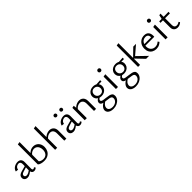

<svg xmlns="http://www.w3.org/2000/svg" viewBox="386 -2457 4486 4486"><g transform="rotate(-45 2629.0 -214.0)"><path d="M371 6Q333 6 311 -21.5Q289 -49 290 -101L294 -290Q295 -321 287.5 -340.5Q280 -360 266 -369.5Q252 -379 232 -379Q211 -379 187 -369Q163 -359 145.5 -338Q128 -317 124 -284L58 -291Q63 -320 80 -344Q97 -368 123 -385.5Q149 -403 180 -412.5Q211 -422 243 -422Q303 -422 331.5 -388.5Q360 -355 359 -298L357 -88Q357 -66 364.5 -54Q372 -42 386 -42Q397 -42 408 -47Q419 -52 427 -62L450 -30Q437 -14 416 -4Q395 6 371 6ZM150 6Q105 6 77 -19.5Q49 -45 49 -86Q49 -110 59 -131Q69 -152 93.5 -168.5Q118 -185 162 -197L328 -242L333 -206L179 -158Q141 -146 128.5 -130Q116 -114 116 -96Q116 -71 133 -58.5Q150 -46 174 -46Q204 -46 240 -65.5Q276 -85 320 -116L331 -92Q288 -51 243 -22.5Q198 6 150 6Z M702.6 5.6Q653.4 5.6 606.5 -7.5Q559.6 -20.7 537.4 -45L604.3 -81.1Q624.3 -60.8 656.8 -50.4Q689.3 -40.1 723.1 -40.1Q770 -40.1 801.8 -61.7Q833.6 -83.3 849.8 -119.8Q865.9 -156.3 865.9 -200.9Q865.9 -252.6 848.9 -290.2Q831.9 -327.9 801.8 -348Q771.7 -368.1 731.3 -368.1Q694.3 -368.1 654.2 -344.9Q614.1 -321.7 587.3 -272L563.4 -304.2Q586.4 -338.9 615.8 -365Q645.2 -391.1 680.1 -405.6Q715 -420.1 755.9 -420.1Q794.5 -420.1 827.7 -406.4Q861 -392.7 885.8 -366.9Q910.6 -341.2 924.6 -304.4Q938.7 -267.7 938.7 -221.3Q938.7 -160.8 912.3 -109Q885.9 -57.1 833.5 -25.7Q781 5.6 702.6 5.6ZM537.4 -45V-705.1L604.3 -716.6V-81.1Z M1367.3 0V-240.3Q1367.3 -300.7 1340.2 -334.5Q1313.2 -368.4 1263.5 -368.4Q1237.1 -368.4 1208.5 -357.9Q1179.9 -347.3 1154.7 -325.1Q1129.5 -302.8 1111.7 -267.7L1087.8 -290.6Q1110.7 -336.2 1144.5 -364.7Q1178.4 -393.2 1216.6 -406.6Q1254.9 -420 1290.8 -420Q1355 -420 1395.2 -378.4Q1435.4 -336.8 1435.4 -263.4V0ZM1064.7 0V-704.4L1132.3 -716.6V0Z M1887 6Q1849 6 1827 -21.5Q1805 -49 1806 -101L1810 -290Q1811 -321 1803.5 -340.5Q1796 -360 1782 -369.5Q1768 -379 1748 -379Q1727 -379 1703 -369Q1679 -359 1661.5 -338Q1644 -317 1640 -284L1574 -291Q1579 -320 1596 -344Q1613 -368 1639 -385.5Q1665 -403 1696 -412.5Q1727 -422 1759 -422Q1819 -422 1847.5 -388.5Q1876 -355 1875 -298L1873 -88Q1873 -66 1880.5 -54Q1888 -42 1902 -42Q1913 -42 1924 -47Q1935 -52 1943 -62L1966 -30Q1953 -14 1932 -4Q1911 6 1887 6ZM1666 6Q1621 6 1593 -19.5Q1565 -45 1565 -86Q1565 -110 1575 -131Q1585 -152 1609.5 -168.5Q1634 -185 1678 -197L1844 -242L1849 -206L1695 -158Q1657 -146 1644.5 -130Q1632 -114 1632 -96Q1632 -71 1649 -58.5Q1666 -46 1690 -46Q1720 -46 1756 -65.5Q1792 -85 1836 -116L1847 -92Q1804 -51 1759 -22.5Q1714 6 1666 6ZM1637 -517.8Q1617 -517.8 1604.1 -530Q1591.3 -542.2 1591.3 -561.9Q1591.3 -581.9 1604 -594.5Q1616.8 -607.1 1637 -607.1Q1657 -607.1 1669.6 -594.5Q1682.2 -581.9 1682.2 -561.8Q1682.2 -542.5 1669.6 -530.1Q1657 -517.8 1637 -517.8ZM1828.6 -517.8Q1808.5 -517.8 1795.5 -530Q1782.4 -542.2 1782.4 -561.9Q1782.4 -581.9 1795.5 -594.5Q1808.5 -607.1 1828.6 -607.1Q1848.3 -607.1 1860.8 -594.5Q1873.3 -581.9 1873.3 -561.8Q1873.3 -542.5 1860.8 -530.1Q1848.3 -517.8 1828.6 -517.8Z M2349.3 0V-240.3Q2349.3 -300.7 2322.2 -334.5Q2295.1 -368.4 2245.4 -368.4Q2219.1 -368.4 2190.4 -357.9Q2161.6 -347.3 2136.6 -325.1Q2111.5 -302.8 2093.4 -267.7L2069.7 -290.6Q2092.7 -336.2 2126.4 -364.7Q2160.1 -393.2 2198.3 -406.6Q2236.6 -420 2272.5 -420Q2315.9 -420 2348.5 -401.3Q2381 -382.6 2399.2 -347.7Q2417.4 -312.8 2417.4 -263.4V0ZM2042.5 0V-408.1L2099.1 -420.4L2111.3 -321.3V0Z M2706.3 289Q2656.2 289 2616.7 274.1Q2577.3 259.3 2554.8 231.6Q2532.4 204 2532.4 166.7Q2532.4 119.7 2572.8 73.2Q2613.1 26.7 2695.9 -8L2716.1 14.9Q2656.5 45 2629 80.6Q2601.5 116.3 2601.5 152.9Q2601.5 195.6 2635.2 219.9Q2668.9 244.2 2722.8 244.2Q2768.1 244.2 2804.6 227.2Q2841.1 210.1 2862.4 180.9Q2883.8 151.7 2883.8 116.2Q2883.8 84.1 2867.5 68.9Q2851.1 53.8 2817 46.7Q2782.8 39.6 2728.2 33.9Q2684.3 29.6 2646.1 21.8Q2608 13.9 2585.1 -3.3Q2562.2 -20.5 2562.2 -51.9Q2562.2 -76.5 2573.7 -95.6Q2585.2 -114.7 2606.5 -131.3Q2627.8 -147.8 2657.3 -163.8L2683.1 -139.6Q2657.7 -126.4 2639.6 -110.9Q2621.4 -95.5 2621.4 -73.8Q2621.4 -54.9 2636.8 -44.6Q2652.2 -34.4 2683.9 -28.9Q2715.6 -23.4 2764.1 -18.1Q2819.2 -12.4 2861.1 -2.8Q2903 6.9 2926.6 29.1Q2950.2 51.2 2950.2 95.2Q2950.2 149.6 2916.9 193.8Q2883.5 238 2828.2 263.5Q2772.9 289 2706.3 289ZM2721.2 -119Q2672.8 -119 2635.8 -138.1Q2598.7 -157.3 2578.1 -190.4Q2557.4 -223.5 2557.4 -265.8Q2557.4 -311.2 2580.9 -346.4Q2604.4 -381.6 2644.2 -401.6Q2684.1 -421.7 2734.5 -421.7Q2806.8 -421.7 2851.9 -381.4Q2896.9 -341.1 2896.9 -277.3Q2896.9 -232.2 2874.4 -196.1Q2851.8 -160.1 2812.1 -139.5Q2772.4 -119 2721.2 -119ZM2731.2 -164.8Q2762.6 -164.8 2785.4 -177.8Q2808.1 -190.8 2821 -214Q2833.9 -237.3 2833.9 -266.5Q2833.9 -315 2803.2 -345.4Q2772.6 -375.9 2723.5 -375.9Q2678.4 -375.9 2650 -347.7Q2621.5 -319.5 2621.5 -272.8Q2621.5 -241.8 2635.4 -217.2Q2649.3 -192.6 2674.3 -178.7Q2699.2 -164.8 2731.2 -164.8ZM2804.9 -362.5 2794.6 -396.6 2959.1 -407.5V-362.5Z M3073.8 0V-408.7L3142.1 -420.2V0ZM3108.2 -536.2Q3086.5 -536.2 3073.1 -549.3Q3059.7 -562.4 3059.7 -583Q3059.7 -604.1 3073.1 -617.2Q3086.5 -630.4 3108.2 -630.4Q3129.3 -630.4 3142.7 -617.2Q3156.1 -604.1 3156.1 -583Q3156.1 -562.4 3142.7 -549.3Q3129.3 -536.2 3108.2 -536.2Z M3449.3 289Q3399.2 289 3359.7 274.1Q3320.3 259.3 3297.8 231.6Q3275.4 204 3275.4 166.7Q3275.4 119.7 3315.8 73.2Q3356.1 26.7 3438.9 -8L3459.1 14.9Q3399.5 45 3372 80.6Q3344.5 116.3 3344.5 152.9Q3344.5 195.6 3378.2 219.9Q3411.9 244.2 3465.8 244.2Q3511.1 244.2 3547.6 227.2Q3584.1 210.1 3605.4 180.9Q3626.8 151.7 3626.8 116.2Q3626.8 84.1 3610.5 68.9Q3594.1 53.8 3560 46.7Q3525.8 39.6 3471.2 33.9Q3427.3 29.6 3389.1 21.8Q3351 13.9 3328.1 -3.3Q3305.2 -20.5 3305.2 -51.9Q3305.2 -76.5 3316.7 -95.6Q3328.2 -114.7 3349.5 -131.3Q3370.8 -147.8 3400.3 -163.8L3426.1 -139.6Q3400.7 -126.4 3382.6 -110.9Q3364.4 -95.5 3364.4 -73.8Q3364.4 -54.9 3379.8 -44.6Q3395.2 -34.4 3426.9 -28.9Q3458.6 -23.4 3507.1 -18.1Q3562.2 -12.4 3604.1 -2.8Q3646 6.9 3669.6 29.1Q3693.2 51.2 3693.2 95.2Q3693.2 149.6 3659.9 193.8Q3626.5 238 3571.2 263.5Q3515.9 289 3449.3 289ZM3464.2 -119Q3415.8 -119 3378.8 -138.1Q3341.7 -157.3 3321.1 -190.4Q3300.4 -223.5 3300.4 -265.8Q3300.4 -311.2 3323.9 -346.4Q3347.4 -381.6 3387.2 -401.6Q3427.1 -421.7 3477.5 -421.7Q3549.8 -421.7 3594.9 -381.4Q3639.9 -341.1 3639.9 -277.3Q3639.9 -232.2 3617.4 -196.1Q3594.8 -160.1 3555.1 -139.5Q3515.4 -119 3464.2 -119ZM3474.2 -164.8Q3505.6 -164.8 3528.4 -177.8Q3551.1 -190.8 3564 -214Q3576.9 -237.3 3576.9 -266.5Q3576.9 -315 3546.2 -345.4Q3515.6 -375.9 3466.5 -375.9Q3421.4 -375.9 3393 -347.7Q3364.5 -319.5 3364.5 -272.8Q3364.5 -241.8 3378.4 -217.2Q3392.3 -192.6 3417.3 -178.7Q3442.2 -164.8 3474.2 -164.8ZM3547.9 -362.5 3537.6 -396.6 3702.1 -407.5V-362.5Z M4071.2 0 3879 -200.8H3861.1V-220.5L4060.4 -414.5H4149.6V-412.5L3904 -201.4L3912.4 -247.9L4166.6 -2V0ZM3804.4 0V-705.1L3871.3 -716.6V0Z M4408.6 8.6Q4350.1 8.6 4304.9 -15.9Q4259.7 -40.4 4234.3 -85.5Q4208.9 -130.7 4208.9 -193.1Q4208.9 -261.9 4237.4 -313.6Q4266 -365.3 4314.4 -393.8Q4362.9 -422.4 4424 -422.4Q4497.7 -422.4 4534.8 -380.3Q4571.8 -338.2 4571.8 -264.6Q4571.8 -256.5 4571.6 -247.5Q4571.5 -238.4 4570.2 -229.8H4511.4V-265.2Q4511.4 -319.4 4489.2 -346.5Q4467.1 -373.6 4419.5 -373.6Q4376.4 -373.6 4343.3 -352.5Q4310.2 -331.3 4291.9 -292.9Q4273.6 -254.5 4273.6 -202.4Q4273.6 -130.1 4314.9 -87.5Q4356.1 -44.8 4422 -44.8Q4455.9 -44.8 4486.9 -57Q4517.8 -69.2 4547 -95.9L4571.7 -59.1Q4544.8 -33.7 4517.5 -18.7Q4490.1 -3.6 4463 2.5Q4435.9 8.6 4408.6 8.6ZM4247.5 -229.8 4256.1 -273.4H4560.8V-229.8Z M4713.8 0V-408.7L4782.1 -420.2V0ZM4748.2 -536.2Q4726.5 -536.2 4713.1 -549.3Q4699.7 -562.4 4699.7 -583Q4699.7 -604.1 4713.1 -617.2Q4726.5 -630.4 4748.2 -630.4Q4769.3 -630.4 4782.7 -617.2Q4796.1 -604.1 4796.1 -583Q4796.1 -562.4 4782.7 -549.3Q4769.3 -536.2 4748.2 -536.2Z M5111.9 7Q5076.1 7 5047.2 -7.8Q5018.3 -22.5 5002.1 -50.9Q4985.9 -79.2 4985.9 -119.6V-393.7L5009 -502L5054.7 -510.8V-131.4Q5054.7 -88.3 5075 -66.2Q5095.2 -44.2 5130.4 -44.2Q5151.7 -44.2 5173.8 -51.8Q5195.8 -59.5 5217 -76.6L5237.4 -44.3Q5208.8 -17.6 5176.2 -5.3Q5143.5 7 5111.9 7ZM5214.6 -357.3 4902.4 -357.9 4906.5 -402.8 5218 -407.2Z"/></g></svg>

Font: Ysabeau
Style: Bold
Weight: 700
Designer: Christian Thalmann (Catharsis Fonts)
Version: Version 2.000;gftools[0.9.27.dev2+g8671c4b]